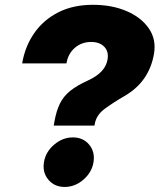

<svg xmlns="http://www.w3.org/2000/svg" viewBox="-20 -757 654 787"><path d="M200.2 -242.2 203.1 -258.8Q210.9 -302.7 225.6 -332.5Q240.2 -362.3 267.8 -384.5Q295.4 -406.7 340.8 -427.2Q412.6 -460 420.9 -513.7Q426.3 -545.4 407.5 -565.2Q388.7 -585 353.5 -585Q314.5 -585 286.6 -560.8Q258.8 -536.6 252.4 -497.1H70.8Q82.5 -566.4 119.9 -620.6Q157.2 -674.8 218.3 -706.1Q279.3 -737.3 360.8 -737.3Q438.5 -737.3 498.5 -711.7Q558.6 -686 589.8 -640.9Q621.1 -595.7 611.3 -537.1Q591.8 -421.9 490.2 -363.3Q442.9 -335.9 408.7 -310.5Q374.5 -285.2 368.2 -248L367.2 -242.2ZM245.1 9.3Q203.1 9.3 178.2 -20.5Q153.3 -50.3 160.2 -92.3Q167 -134.3 201.9 -164.1Q236.8 -193.8 278.8 -193.8Q320.8 -193.8 345.5 -164.1Q370.1 -134.3 363.3 -92.3Q356.4 -50.3 321.8 -20.5Q287.1 9.3 245.1 9.3Z"/></svg>

Font: Inter Display Black
Style: Italic
Weight: 900
Italic angle: -9.39999°
Designer: Rasmus Andersson
Foundry: rsms
Version: Version 4.000;git-a52131595